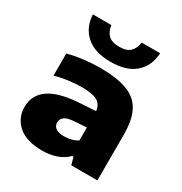

<svg xmlns="http://www.w3.org/2000/svg" viewBox="-185 -935 1027 1082"><g transform="rotate(30 328.0 -394.0)"><path d="M243.5 10.5Q139 10.5 86.5 -36.2Q34 -83 34 -153Q34 -231.5 97.5 -276Q161 -320.5 300 -328.5L395.5 -334.5Q390.5 -377 359.2 -394.2Q328 -411.5 257 -411.5Q221.5 -411.5 175 -405.5Q128.5 -399.5 87.5 -387.5V-531.5Q136.5 -545 192 -551.2Q247.5 -557.5 293 -557.5Q400 -557.5 467.2 -533.5Q534.5 -509.5 565.8 -452.8Q597 -396 597 -298V0H427L413.5 -48H404.5Q375 -17.5 333 -3.5Q291 10.5 243.5 10.5ZM237 -169.5Q237 -147.5 254.5 -134.2Q272 -121 309 -121Q330.5 -121 353.5 -126.2Q376.5 -131.5 396.5 -144.5V-228.5L319.5 -223.5Q273.5 -220.5 255.2 -206.5Q237 -192.5 237 -169.5ZM326 -615.5Q222.5 -615.5 167 -664.8Q111.5 -714 107 -797.5H227.5Q232 -758 255 -735.8Q278 -713.5 326 -713.5Q374 -713.5 397 -735.8Q420 -758 424.5 -797.5H545Q540.5 -713.5 485.2 -664.5Q430 -615.5 326 -615.5Z"/></g></svg>

Font: Encode Sans Exp XBd
Style: Regular
Weight: 800
Width: 7
Designer: Multiple Designers
Foundry: Impallari Type
Version: Version 3.002; ttfautohint (v1.8.3) -l 8 -r 50 -G 200 -x 14 